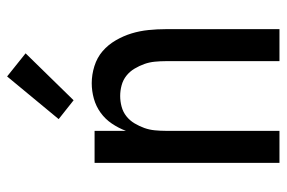

<svg xmlns="http://www.w3.org/2000/svg" viewBox="-153 -653 806 540"><g transform="rotate(-90 250.0 -383.0)"><path d="M62 0V-520H152V-432Q160 -453 172.5 -471.5Q185 -490 203 -503Q221 -516 242.5 -522Q264 -528 286 -528Q310 -528 334 -520.5Q358 -513 376 -497.5Q394 -482 406.5 -460.5Q419 -439 426 -416Q433 -393 435.5 -368.5Q438 -344 438 -320V0H348V-320Q348 -335 346.5 -350.5Q345 -366 340 -380Q335 -394 327 -407.5Q319 -421 307 -430.5Q295 -440 280 -444Q265 -448 250 -448Q235 -448 220 -444Q205 -440 193 -430.5Q181 -421 173 -407.5Q165 -394 160 -380Q155 -366 153.5 -350.5Q152 -335 152 -320V0ZM238 -579 185 -621 305 -766 370 -714Z"/></g></svg>

Font: Iosevka Curly Medium
Style: Regular
Weight: 500
Monospace: yes
Designer: Belleve Invis
Foundry: Belleve Invis
Version: Version 22.1.2; ttfautohint (v1.8.4)